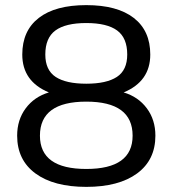

<svg xmlns="http://www.w3.org/2000/svg" viewBox="-20 -715 674 750"><path d="M47 -185Q47 -247 80.5 -292Q114 -337 171 -354Q67 -397 67 -502Q67 -595 131.5 -645Q196 -695 317 -695Q438 -695 502.5 -645Q567 -595 567 -502Q567 -397 463 -354Q520 -337 553.5 -292Q587 -247 587 -185Q587 -90 515.5 -37.5Q444 15 317 15Q190 15 118.5 -37.5Q47 -90 47 -185ZM477 -502Q477 -567 437.5 -596Q398 -625 317 -625Q236 -625 196.5 -596Q157 -567 157 -502Q157 -441 197.5 -414.5Q238 -388 317 -388Q396 -388 436.5 -414.5Q477 -441 477 -502ZM498 -185Q498 -318 317 -318Q136 -318 136 -185Q136 -55 317 -55Q498 -55 498 -185Z"/></svg>

Font: Mitr Light
Style: Regular
Weight: 300
Designer: Thanarat Vachiruckul
Foundry: Cadson Demak
Version: Version 1.003